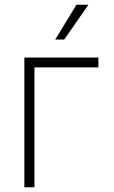

<svg xmlns="http://www.w3.org/2000/svg" viewBox="-20 -788 481 808"><path d="M394 -545.9V-504.4H125V0H82.5V-545.9ZM212.4 -621.6 301.8 -768.1H352.1L250.5 -621.6Z"/></svg>

Font: Inter Tight ExtraLight
Style: Regular
Weight: 250
Designer: Rasmus Andersson
Foundry: rsms
Version: Version 3.004